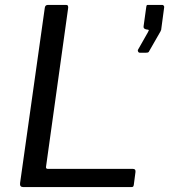

<svg xmlns="http://www.w3.org/2000/svg" viewBox="-20 -762 689 782"><path d="M162.4 -730Q163.9 -742 175.3 -742H249.5Q260 -742 257.2 -726.6L167.7 -84.6Q165.4 -74.1 175.1 -74.1H521.8Q533.3 -74.1 531.8 -61.4L524.9 -8.8Q523.9 -3.1 521.8 -1.6Q519.7 0 513.5 0H74.9Q59.5 0 61.8 -16.5L162.4 -730ZM548.9 -547.2Q544.8 -547.2 542.6 -551.6Q540.4 -555.9 541.7 -558.8L582.5 -630.7Q585.3 -637.1 586.1 -638.6Q586.9 -640.2 582.5 -641.2L575.9 -642.2Q570.2 -643.2 567 -646.4Q563.8 -649.6 564.8 -655L575.9 -734.9Q576.9 -740 578.2 -741Q579.5 -742 583.3 -742H641.2Q644.3 -742 646.9 -738.8Q649.6 -735.5 648.6 -731.7L636.3 -639.8Q635.3 -638.2 634.6 -636.8Q634 -635.4 633.7 -634.1L588.1 -554.6Q586.2 -549.2 582.5 -548.2Q578.9 -547.2 570.7 -547.2Z"/></svg>

Font: Libre Franklin Thin
Style: Italic
Weight: 100
Italic angle: -8°
Designer: Pablo Impallari, Rodrigo Fuenzalida, Nhung Nguyen
Foundry: Impallari Type
Version: Version 3.000